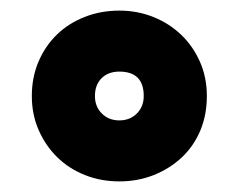

<svg xmlns="http://www.w3.org/2000/svg" viewBox="-20 -727 450 362"><path d="M205 -385Q170 -385 140 -397Q110 -409 88 -430.5Q66 -452 53 -481.5Q40 -511 40 -546Q40 -581 52.5 -610.5Q65 -640 87 -661.5Q109 -683 139.5 -695Q170 -707 205 -707Q239 -707 269 -695Q299 -683 321.5 -661.5Q344 -640 357 -610.5Q370 -581 370 -546Q370 -510 357.5 -480.5Q345 -451 322.5 -430Q300 -409 270 -397Q240 -385 205 -385ZM205 -500Q225 -500 238 -513Q251 -526 251 -546Q251 -592 205 -592Q184 -592 171.5 -579.5Q159 -567 159 -546Q159 -526 172 -513Q185 -500 205 -500Z"/></svg>

Font: Tilda Sans Black
Style: Regular
Weight: 900
Designer: ParaType Ltd
Foundry: ParaType Ltd
Version: Version 1.009